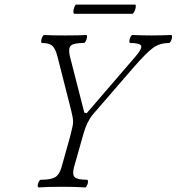

<svg xmlns="http://www.w3.org/2000/svg" viewBox="-20 -822 777 845"><path d="M307.1 -761.2Q302.7 -762.7 303 -771.7Q303.2 -780.8 307.4 -791.3Q311.5 -801.8 315.9 -801.8H575.2Q578.6 -800.3 577.6 -791.3Q576.7 -782.2 571.5 -771.7Q566.4 -761.2 562 -761.2ZM149.9 2.9Q145.5 1.5 146 -5.9Q146.5 -13.2 150.6 -22Q154.8 -30.8 159.2 -30.8Q204.1 -30.8 222.9 -42.2Q241.7 -53.7 251 -86.9L288.1 -219.2Q301.8 -271 301.8 -284.2Q301.8 -302.7 293 -336.9L231.9 -577.1Q223.1 -609.4 209.5 -621.1Q195.8 -632.8 164.1 -632.8Q160.6 -634.3 161.1 -642.1Q161.6 -649.9 166 -658.9Q170.4 -668 174.8 -668Q199.2 -666 267.1 -666Q331.5 -666 359.9 -668Q363.8 -666.5 363 -658.7Q362.3 -650.9 357.9 -641.8Q353.5 -632.8 349.1 -632.8Q304.7 -632.8 292.2 -621.6Q279.8 -610.4 287.1 -576.2L351.1 -326.2L361.8 -324.2L574.2 -570.8Q605.5 -606.4 601.3 -619.6Q597.2 -632.8 553.2 -632.8Q548.8 -634.3 549.3 -642.1Q549.8 -649.9 554.2 -658.9Q558.6 -668 563 -668Q603 -666 647 -666Q688 -666 733.9 -668Q737.8 -666.5 737.3 -658.7Q736.8 -650.9 732.4 -641.8Q728 -632.8 724.1 -632.8Q684.1 -632.8 654.8 -612.3Q625.5 -591.8 564 -521L390.1 -319.8Q362.8 -287.6 348.1 -235.8L306.2 -87.9Q296.9 -54.7 308.6 -42.7Q320.3 -30.8 363.8 -30.8Q367.7 -29.3 367.4 -22Q367.2 -14.6 363 -5.9Q358.9 2.9 355 2.9Q314.5 0 252.9 0Q187.5 0 149.9 2.9Z"/></svg>

Font: Junicode SmCond Light
Style: Italic
Weight: 300
Width: 4
Italic angle: -11°
Designer: Peter S. Baker
Version: Version 2.206